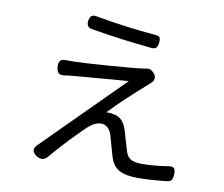

<svg xmlns="http://www.w3.org/2000/svg" viewBox="-85 -875 1170 1005"><g transform="rotate(10 500.0 -372.5)"><path d="M505.9 -673.8Q442.4 -681.6 337.9 -699.2Q304.7 -704.1 310.5 -740.2Q316.4 -776.4 348.6 -769.5Q502.9 -741.2 670.9 -726.6Q689.5 -725.6 693.8 -716.3Q698.2 -707 695.3 -686.5Q692.4 -668 685.1 -661.6Q677.7 -655.3 661.1 -656.2Q533.2 -669.9 505.9 -673.8ZM574.2 -464.8Q552.7 -463.9 276.4 -440.4Q259.8 -439.5 237.3 -435.5Q215.8 -432.6 206.1 -441.4Q196.3 -450.2 194.3 -472.7Q192.4 -497.1 201.7 -506.8Q210.9 -516.6 235.4 -515.6H273.4Q326.2 -516.6 459.5 -526.4Q592.8 -536.1 647.5 -543.9Q673.8 -552.7 694.3 -529.3Q707 -515.6 705.1 -500Q703.1 -484.4 688.5 -473.6Q562.5 -363.3 486.3 -283.2Q507.8 -285.2 523.4 -280.3Q575.2 -275.4 596.7 -210.9Q599.6 -201.2 611.3 -160.2Q623 -119.1 628.9 -101.6Q636.7 -74.2 656.2 -62Q675.8 -49.8 712.9 -49.8Q780.3 -49.8 852.5 -61.5Q877 -66.4 885.7 -57.6Q894.5 -48.8 892.6 -22.5Q891.6 -2.9 885.3 5.9Q878.9 14.6 861.3 16.6Q771.5 26.4 709 26.4Q646.5 26.4 611.3 8.8Q576.2 -8.8 560.5 -55.7Q555.7 -70.3 543.9 -113.3Q532.2 -156.2 528.3 -169.9Q511.7 -220.7 469.7 -220.7Q436.5 -220.7 398.4 -184.6Q308.6 -97.7 228.5 -3.9Q203.1 28.3 168.9 6.8Q126 -20.5 166 -56.6Z"/></g></svg>

Font: GenSenMaruGothic TW TTF Regular
Style: Regular
Weight: 400
Version: Version 1.301